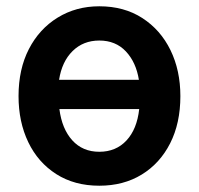

<svg xmlns="http://www.w3.org/2000/svg" viewBox="-20 -566 632 611"><path d="M554 -260Q554 -342 522.5 -406.5Q491 -471 433 -508.5Q375 -546 296 -546Q222 -546 163.5 -510Q105 -474 72 -410Q39 -346 39 -260Q39 -178 70 -113.5Q101 -49 159 -12Q217 25 296 25Q373 25 431 -10.5Q489 -46 521.5 -110Q554 -174 554 -260ZM296 -83Q243 -83 210 -119.5Q177 -156 169 -219H423Q416 -155 382.5 -119Q349 -83 296 -83ZM296 -437Q348 -437 380.5 -402.5Q413 -368 422 -312H168Q177 -370 211 -403.5Q245 -437 296 -437Z"/></svg>

Font: Repo DemiBold
Style: Regular
Weight: 600
Designer: Stefan Peev
Foundry: Context Ltd
Version: Version 1.502